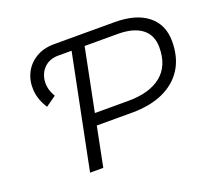

<svg xmlns="http://www.w3.org/2000/svg" viewBox="-119 -855 1117 1010"><g transform="rotate(-20 439.5 -350.0)"><path d="M128 -403Q94 -456 90.5 -508.5Q87 -561 108.5 -604.5Q130 -648 173 -674Q216 -700 276 -700H614Q733 -700 798.5 -648Q864 -596 864 -502Q864 -412 824.5 -349.5Q785 -287 712 -254Q639 -221 539 -221H340L296 0H222L350 -636H276Q227 -636 197 -607Q167 -578 163 -533.5Q159 -489 186 -444ZM353 -286H540Q659 -286 724.5 -338.5Q790 -391 790 -495Q790 -564 743 -600Q696 -636 608 -636H423Z"/></g></svg>

Font: Montserrat
Style: Italic
Weight: 400
Italic angle: -11.3°
Designer: Julieta Ulanovsky
Foundry: Julieta Ulanovsky
Version: Version 9.000; ttfautohint (v1.8.4.7-5d5b)